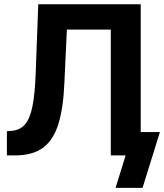

<svg xmlns="http://www.w3.org/2000/svg" viewBox="-20 -748 790 924"><path d="M13.2 0V-116.7L34.2 -118.2Q75.2 -121.1 99.6 -148.4Q124 -175.8 136.2 -236.3Q148.4 -296.9 151.9 -398.9L164.1 -727.5H657.2V0H513.2V-605.5H301.8L290 -352.1Q285.2 -231.4 261.7 -153.6Q238.3 -75.7 188 -37.8Q137.7 0 51.3 0ZM536.1 156.2 584.5 0H545.4V-112.3H749.5L666 156.2Z"/></svg>

Font: Inter Cardless Tabular Bold
Style: Bold
Weight: 700
Designer: Rasmus Andersson
Foundry: rsms
Version: Version 4.000;git-4fc901f